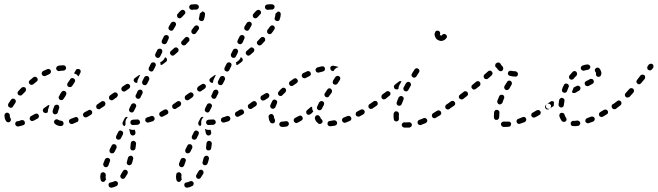

<svg xmlns="http://www.w3.org/2000/svg" viewBox="-20 -575 3083 900"><path d="M88 12Q91 11 93 10Q94 8 96 6Q97 4 97 1Q97 -1 96 -4Q94 -9 90 -11Q85 -13 80 -12Q71 -8 65 -7Q64 -7 63 -7Q60 -7 58 -6Q56 -5 54 -3Q53 -1 52 2Q51 4 51 6Q52 12 56 15Q59 18 65 18Q67 18 69 17Q77 16 88 12ZM270 15Q272 14 274 13Q276 11 277 9Q278 7 278 4Q278 -1 275 -5Q272 -9 266 -9Q258 -10 254 -13Q252 -15 249 -15Q247 -16 244 -16Q242 -16 240 -14Q237 -13 236 -11Q233 -7 233 -2Q234 3 238 6Q248 15 265 16Q267 16 270 15ZM345 -5Q346 -7 347 -9Q348 -12 348 -14Q348 -17 347 -19Q345 -24 340 -26Q335 -28 331 -25Q321 -21 312 -18Q309 -17 307 -15Q306 -14 304 -12Q303 -9 303 -7Q303 -4 304 -2Q306 3 310 5Q315 7 320 6Q330 2 341 -3Q343 -4 345 -5ZM8 -8Q11 -3 16 -2Q21 -1 25 -3Q27 -5 29 -7Q30 -9 31 -11Q31 -14 31 -16Q31 -19 29 -21Q26 -26 26 -34Q26 -37 25 -39Q24 -42 22 -43Q21 -45 18 -46Q16 -47 13 -47Q11 -47 9 -46Q6 -45 5 -43Q3 -42 2 -39Q1 -37 1 -35V-34Q1 -19 8 -8ZM162 -27Q164 -32 161 -36Q159 -41 154 -42Q149 -44 144 -41Q135 -36 126 -31Q121 -29 120 -24Q118 -19 120 -14Q123 -10 127 -8Q132 -7 137 -9Q147 -14 156 -19Q161 -22 162 -27ZM412 -45Q413 -50 411 -54Q409 -56 407 -58Q405 -59 403 -60Q401 -60 398 -60Q396 -60 394 -58Q384 -53 375 -48Q371 -45 369 -40Q368 -35 371 -31Q372 -29 374 -27Q376 -26 378 -25Q380 -24 383 -25Q385 -25 388 -26Q397 -31 406 -37Q411 -40 412 -45ZM227 -50Q227 -47 228 -45Q229 -43 231 -42Q233 -40 236 -39Q241 -38 245 -41Q250 -43 251 -48Q253 -57 257 -67Q259 -72 257 -77Q255 -82 250 -84Q248 -84 245 -84Q243 -84 240 -83Q238 -82 236 -80Q235 -79 234 -76Q229 -65 227 -55Q226 -52 227 -50ZM196 -45Q194 -45 192 -45Q189 -46 187 -47Q185 -48 183 -50Q180 -54 181 -60Q182 -65 186 -68Q195 -74 203 -80Q205 -81 207 -82Q210 -83 212 -83Q208 -71 205 -60Q204 -55 204 -49Q202 -48 201 -47Q199 -46 196 -45ZM457 -75Q458 -80 455 -84Q452 -88 447 -89Q442 -90 438 -87L436 -86Q432 -83 431 -78Q430 -73 433 -68Q434 -66 436 -65Q438 -64 441 -63Q443 -63 446 -63Q448 -64 450 -65L452 -67Q456 -70 457 -75ZM18 -79Q19 -74 24 -72Q26 -70 28 -70Q31 -70 33 -70Q36 -71 38 -72Q40 -74 41 -76Q46 -84 52 -93Q55 -97 54 -102Q54 -107 49 -110Q45 -113 40 -113Q35 -112 32 -108Q25 -98 19 -89Q17 -84 18 -79ZM257 -124Q255 -122 255 -120Q255 -117 255 -115Q256 -112 258 -110Q259 -109 261 -107Q266 -105 271 -106Q276 -107 278 -112Q282 -118 285 -122Q286 -124 289 -129Q292 -134 291 -139Q290 -144 286 -147Q281 -150 276 -149Q271 -148 268 -143Q265 -138 263 -136Q261 -131 257 -124ZM62 -139Q63 -134 66 -130Q68 -129 71 -128Q73 -127 75 -127Q78 -127 80 -128Q82 -129 84 -131Q91 -138 99 -146Q100 -148 101 -150Q102 -152 102 -155Q102 -157 101 -160Q100 -162 99 -164Q97 -165 95 -166Q92 -167 90 -167Q87 -167 85 -166Q83 -165 81 -164Q73 -156 66 -148Q62 -144 62 -139ZM300 -190 297 -186Q294 -181 295 -176Q296 -171 301 -168Q303 -167 305 -167Q308 -166 310 -167Q312 -167 314 -168Q317 -170 318 -172L321 -176L330 -190Q333 -194 332 -199Q331 -204 326 -207Q324 -208 322 -209Q319 -209 317 -209Q315 -208 312 -207Q310 -206 309 -203ZM115 -191Q115 -186 118 -182Q120 -180 122 -179Q124 -177 126 -177Q129 -177 131 -178Q134 -178 136 -180Q144 -187 152 -193Q156 -196 157 -201Q157 -206 154 -210Q151 -214 146 -215Q141 -216 137 -213Q128 -206 120 -199Q116 -196 115 -191ZM335 -245Q336 -247 337 -249Q339 -251 342 -251Q344 -252 347 -252Q349 -252 351 -251Q356 -249 358 -244Q359 -239 357 -234Q354 -228 348 -217Q344 -222 339 -226Q333 -229 327 -231Q330 -236 332 -240Q334 -243 335 -245ZM176 -234Q174 -229 177 -225Q179 -220 184 -219Q189 -217 193 -219Q203 -224 212 -228Q216 -230 218 -235Q220 -240 218 -245Q216 -249 211 -251Q207 -253 202 -251Q192 -247 182 -242Q177 -239 176 -234ZM246 -262Q243 -258 243 -252Q244 -250 245 -248Q247 -246 249 -244Q251 -243 253 -242Q255 -242 258 -242Q268 -244 278 -244Q283 -244 286 -248Q290 -252 290 -257Q289 -262 286 -266Q282 -269 277 -269Q265 -269 254 -267Q249 -266 246 -262Z M532 290Q534 285 532 280Q530 278 528 276Q527 275 524 274Q522 273 519 274Q517 274 515 275Q507 279 500 280Q495 280 491 284Q488 288 489 293Q489 296 490 298Q491 300 493 302Q495 303 498 304Q500 305 502 305Q515 303 526 297Q531 295 532 290ZM457 276Q453 273 452 268Q450 261 450 253Q450 249 451 244Q451 241 452 239Q454 237 455 235Q457 234 460 233Q462 232 465 232Q467 233 469 234Q471 235 473 237Q475 239 475 241Q476 244 476 246Q475 250 475 253Q475 258 476 263Q477 264 477 265Q477 266 477 267Q475 269 474 270Q471 273 470 276Q469 277 468 277Q468 277 467 277Q462 279 457 276ZM579 235Q579 232 579 230Q578 227 576 225Q575 224 573 222Q568 220 563 221Q558 223 556 227Q551 236 546 244Q543 248 544 253Q545 258 549 261Q551 263 554 263Q556 264 559 263Q561 263 563 261Q565 260 566 258Q572 249 578 239Q579 237 579 235ZM465 201Q467 206 472 208Q474 209 477 209Q479 209 481 208Q484 207 485 205Q487 203 488 201Q491 192 495 182Q497 178 496 173Q494 168 489 166Q487 165 484 165Q482 165 479 166Q477 167 475 168Q473 170 472 172Q468 183 464 192Q463 197 465 201ZM603 161Q601 157 596 155Q591 154 586 157Q582 159 580 164Q578 174 575 183Q573 188 575 193Q577 197 582 199Q587 201 592 198Q597 196 598 191Q602 181 604 171Q606 166 603 161ZM493 131Q493 133 494 136Q494 138 496 140Q498 142 500 143Q505 145 510 143Q514 142 517 137L526 119Q528 114 526 109Q524 104 520 102Q515 100 510 101Q505 103 503 108L494 126Q493 129 493 131ZM615 90Q611 86 606 85Q601 85 597 88Q593 92 593 97Q592 106 591 116Q590 121 593 126Q596 130 601 130Q606 131 610 128Q615 125 615 120Q617 109 618 99Q618 93 615 90ZM524 72Q526 77 531 79Q535 81 540 79Q545 78 547 73L556 55Q557 52 557 50Q557 47 557 45Q556 43 554 41Q552 39 550 38Q546 36 541 37Q536 39 534 44L525 62Q523 67 524 72ZM613 55Q610 59 605 60Q602 60 600 60Q598 59 595 58Q593 56 592 54Q591 52 590 50Q588 40 586 31Q585 31 585 30Q585 29 585 29Q588 31 592 32Q598 34 605 34Q609 34 612 33Q614 39 615 45Q616 50 613 55ZM565 16Q564 16 563 16Q562 15 561 15Q559 14 557 12Q556 10 555 8Q554 6 554 3Q554 1 555 -2L564 -20Q565 -22 567 -24Q569 -26 571 -27Q573 -27 575 -27Q577 -27 579 -27Q579 -26 578 -25Q573 -20 570 -13Q568 -6 568 0Q569 4 569 7Q568 9 566 12Q565 14 565 16ZM630 8Q632 7 634 5Q635 3 636 1Q637 -1 636 -4Q636 -9 632 -12Q628 -16 623 -15Q613 -14 603 -14Q598 -13 594 -10Q591 -6 591 -1Q591 2 592 4Q593 6 595 8Q597 10 599 11Q601 11 604 11Q615 11 625 10Q628 10 630 8ZM701 -10Q703 -12 704 -14Q705 -16 705 -19Q705 -21 704 -23Q703 -28 698 -30Q693 -33 688 -31Q679 -27 670 -25Q667 -24 665 -22Q663 -21 662 -19Q661 -16 661 -14Q661 -11 661 -9Q663 -4 667 -2Q672 1 677 -1Q687 -4 697 -7Q699 -8 701 -10ZM769 -46Q770 -51 767 -56Q765 -60 760 -62Q755 -63 750 -61Q741 -55 733 -51Q728 -49 727 -44Q725 -39 728 -34Q730 -29 735 -28Q740 -26 744 -29Q753 -33 763 -39Q767 -41 769 -46ZM585 -61Q585 -58 585 -56Q586 -54 588 -52Q590 -50 592 -49Q596 -47 601 -48Q606 -50 608 -55L617 -73Q620 -78 618 -83Q616 -88 611 -90Q607 -92 602 -90Q597 -89 595 -84L586 -66Q585 -63 585 -61ZM810 -70Q812 -72 812 -75Q813 -77 812 -80Q812 -82 810 -84Q807 -88 802 -89Q797 -90 793 -87H792Q790 -85 789 -83Q787 -81 787 -79Q787 -76 787 -74Q788 -72 789 -69Q792 -65 797 -64Q802 -63 806 -66L807 -67Q809 -68 810 -70ZM474 -87Q475 -92 472 -96Q471 -98 469 -99Q466 -101 464 -101Q462 -101 459 -101Q457 -100 455 -99L438 -87Q434 -84 433 -79Q432 -74 435 -70Q438 -66 443 -65Q448 -64 452 -67L469 -78Q473 -81 474 -87ZM530 -123Q532 -125 532 -127Q533 -130 532 -132Q532 -134 530 -137Q527 -141 522 -142Q517 -143 513 -140L496 -128Q492 -125 491 -120Q490 -115 493 -110Q494 -108 496 -107Q499 -106 501 -105Q503 -105 506 -105Q508 -106 510 -107L527 -119Q529 -121 530 -123ZM619 -134 617 -130Q615 -127 615 -125Q615 -122 616 -120Q617 -118 619 -116Q620 -114 622 -113Q625 -112 627 -112Q630 -112 632 -112Q634 -113 636 -115Q638 -117 639 -119L641 -124L648 -137Q650 -142 648 -147Q647 -152 642 -154Q637 -156 633 -154Q628 -153 625 -148ZM590 -168Q591 -173 588 -177Q585 -181 580 -182Q575 -183 571 -180L554 -169Q552 -167 551 -165Q549 -163 549 -160Q548 -158 549 -156Q550 -153 551 -151Q554 -147 559 -146Q564 -145 568 -148L585 -160Q589 -163 590 -168ZM647 -184Q648 -179 653 -177Q658 -175 663 -176Q667 -178 670 -183L679 -201Q681 -206 679 -211Q677 -216 673 -218Q668 -220 663 -218Q658 -217 656 -212L647 -194Q645 -189 647 -184ZM637 -224Q634 -224 632 -223Q630 -222 629 -221L612 -209Q610 -208 609 -206Q607 -204 607 -201Q606 -199 607 -196Q608 -194 609 -192Q610 -190 613 -189Q615 -187 617 -187Q619 -187 620 -187Q622 -187 623 -187Q623 -189 624 -191Q624 -197 627 -203L636 -222Q636 -223 637 -224ZM677 -248Q679 -243 684 -241Q688 -239 693 -240Q698 -242 700 -247L709 -265Q711 -270 710 -275Q708 -280 703 -282Q699 -284 694 -282Q689 -281 687 -276L678 -258Q676 -253 677 -248ZM743 -291Q748 -295 751 -301L754 -307Q756 -306 757 -305Q759 -304 760 -303Q763 -299 763 -293Q762 -288 758 -285L742 -273Q740 -271 737 -271Q735 -270 733 -270Q733 -276 731 -282Q731 -283 731 -283Q731 -283 731 -283Q738 -286 743 -291ZM708 -312Q710 -307 714 -305Q719 -303 724 -304Q729 -306 731 -311L740 -329Q742 -334 740 -339Q739 -344 734 -346Q729 -348 724 -346Q719 -345 717 -340L708 -322Q706 -317 708 -312ZM817 -339Q818 -345 814 -348Q811 -352 806 -353Q800 -353 797 -350Q789 -343 781 -336Q777 -333 777 -328Q776 -323 780 -319Q783 -315 788 -314Q794 -314 797 -317Q805 -324 813 -331Q817 -334 817 -339ZM868 -390Q868 -395 865 -398Q861 -402 856 -402Q850 -402 847 -398Q840 -391 833 -383Q829 -380 829 -375Q829 -369 833 -366Q836 -362 842 -362Q847 -362 851 -366Q858 -373 865 -381Q869 -384 868 -390ZM738 -376Q740 -371 745 -369Q750 -367 754 -368Q759 -370 762 -375L770 -393Q773 -398 771 -403Q769 -408 764 -410Q760 -412 755 -410Q750 -409 748 -404L739 -386Q737 -381 738 -376ZM913 -446Q912 -451 908 -454Q904 -457 899 -456Q894 -455 891 -451Q885 -443 879 -435Q876 -431 877 -426Q877 -421 881 -418Q885 -414 891 -415Q896 -416 899 -420Q906 -429 911 -437Q914 -441 913 -446ZM770 -440Q772 -435 776 -433Q781 -430 786 -431Q791 -433 793 -437Q798 -446 803 -454Q806 -459 805 -464Q804 -469 799 -472Q795 -474 790 -473Q785 -472 782 -468Q777 -459 771 -450Q769 -445 770 -440ZM938 -517Q935 -521 930 -521Q929 -521 928 -521Q928 -521 927 -521Q925 -517 921 -515Q919 -513 917 -512Q917 -511 917 -510Q916 -510 916 -509Q916 -502 913 -492Q911 -488 913 -483Q916 -478 921 -477Q925 -475 930 -477Q935 -479 936 -484Q941 -497 941 -508Q942 -513 938 -517ZM810 -506Q810 -503 810 -501Q810 -498 811 -496Q812 -494 814 -492Q818 -489 823 -489Q828 -490 832 -494Q838 -501 845 -508Q849 -511 849 -516Q849 -521 845 -525Q842 -529 837 -529Q832 -529 828 -526Q820 -519 813 -510Q811 -508 810 -506ZM877 -554Q872 -553 869 -549Q866 -544 867 -539Q868 -534 873 -531Q877 -528 882 -529Q886 -530 890 -530Q894 -530 898 -530Q903 -529 907 -533Q912 -536 912 -541Q912 -543 912 -546Q911 -548 910 -550Q908 -552 906 -553Q904 -554 901 -555Q896 -555 890 -555Q883 -555 877 -554Z M887 290Q889 285 887 280Q885 278 883 276Q882 275 879 274Q877 273 874 274Q872 274 870 275Q862 279 855 280Q850 280 846 284Q843 288 844 293Q844 296 845 298Q846 300 848 302Q850 303 853 304Q855 305 857 305Q870 303 881 297Q886 295 887 290ZM812 276Q808 273 807 268Q805 261 805 253Q805 249 806 244Q806 241 807 239Q809 237 810 235Q812 234 815 233Q817 232 820 232Q822 233 824 234Q826 235 828 237Q830 239 830 241Q831 244 831 246Q830 250 830 253Q830 258 831 263Q832 264 832 265Q832 266 832 267Q830 269 829 270Q826 273 825 276Q824 277 823 277Q823 277 822 277Q817 279 812 276ZM934 235Q934 232 934 230Q933 227 931 225Q930 224 928 222Q923 220 918 221Q913 223 911 227Q906 236 901 244Q898 248 899 253Q900 258 904 261Q906 263 909 263Q911 264 914 263Q916 263 918 261Q920 260 921 258Q927 249 933 239Q934 237 934 235ZM820 201Q822 206 827 208Q829 209 832 209Q834 209 836 208Q839 207 840 205Q842 203 843 201Q846 192 850 182Q852 178 851 173Q849 168 844 166Q842 165 839 165Q837 165 834 166Q832 167 830 168Q828 170 827 172Q823 183 819 192Q818 197 820 201ZM958 161Q956 157 951 155Q946 154 941 157Q937 159 935 164Q933 174 930 183Q928 188 930 193Q932 197 937 199Q942 201 947 198Q952 196 953 191Q957 181 959 171Q961 166 958 161ZM848 131Q848 133 849 136Q849 138 851 140Q853 142 855 143Q860 145 865 143Q869 142 872 137L881 119Q883 114 881 109Q879 104 875 102Q870 100 865 101Q860 103 858 108L849 126Q848 129 848 131ZM970 90Q966 86 961 85Q956 85 952 88Q948 92 948 97Q947 106 946 116Q945 121 948 126Q951 130 956 130Q961 131 965 128Q970 125 970 120Q972 109 973 99Q973 93 970 90ZM879 72Q881 77 886 79Q890 81 895 79Q900 78 902 73L911 55Q912 52 912 50Q912 47 912 45Q911 43 909 41Q907 39 905 38Q901 36 896 37Q891 39 889 44L880 62Q878 67 879 72ZM968 55Q965 59 960 60Q957 60 955 60Q953 59 950 58Q948 56 947 54Q946 52 945 50Q943 40 941 31Q940 31 940 30Q940 29 940 29Q943 31 947 32Q953 34 960 34Q964 34 967 33Q969 39 970 45Q971 50 968 55ZM920 16Q919 16 918 16Q917 15 916 15Q914 14 912 12Q911 10 910 8Q909 6 909 3Q909 1 910 -2L919 -20Q920 -22 922 -24Q924 -26 926 -27Q928 -27 930 -27Q932 -27 934 -27Q934 -26 933 -25Q928 -20 925 -13Q923 -6 923 0Q924 4 924 7Q923 9 921 12Q920 14 920 16ZM985 8Q987 7 989 5Q990 3 991 1Q992 -1 991 -4Q991 -9 987 -12Q983 -16 978 -15Q968 -14 958 -14Q953 -13 949 -10Q946 -6 946 -1Q946 2 947 4Q948 6 950 8Q952 10 954 11Q956 11 959 11Q970 11 980 10Q983 10 985 8ZM1056 -10Q1058 -12 1059 -14Q1060 -16 1060 -19Q1060 -21 1059 -23Q1058 -28 1053 -30Q1048 -33 1043 -31Q1034 -27 1025 -25Q1022 -24 1020 -22Q1018 -21 1017 -19Q1016 -16 1016 -14Q1016 -11 1016 -9Q1018 -4 1022 -2Q1027 1 1032 -1Q1042 -4 1052 -7Q1054 -8 1056 -10ZM1124 -46Q1125 -51 1122 -56Q1120 -60 1115 -62Q1110 -63 1105 -61Q1096 -55 1088 -51Q1083 -49 1082 -44Q1080 -39 1083 -34Q1085 -29 1090 -28Q1095 -26 1099 -29Q1108 -33 1118 -39Q1122 -41 1124 -46ZM940 -61Q940 -58 940 -56Q941 -54 943 -52Q945 -50 947 -49Q951 -47 956 -48Q961 -50 963 -55L972 -73Q975 -78 973 -83Q971 -88 966 -90Q962 -92 957 -90Q952 -89 950 -84L941 -66Q940 -63 940 -61ZM1165 -70Q1167 -72 1167 -75Q1168 -77 1167 -80Q1167 -82 1165 -84Q1162 -88 1157 -89Q1152 -90 1148 -87H1147Q1145 -85 1144 -83Q1142 -81 1142 -79Q1142 -76 1142 -74Q1143 -72 1144 -69Q1147 -65 1152 -64Q1157 -63 1161 -66L1162 -67Q1164 -68 1165 -70ZM829 -87Q830 -92 827 -96Q826 -98 824 -99Q821 -101 819 -101Q817 -101 814 -101Q812 -100 810 -99L793 -87Q789 -84 788 -79Q787 -74 790 -70Q793 -66 798 -65Q803 -64 807 -67L824 -78Q828 -81 829 -87ZM885 -123Q887 -125 887 -127Q888 -130 887 -132Q887 -134 885 -137Q882 -141 877 -142Q872 -143 868 -140L851 -128Q847 -125 846 -120Q845 -115 848 -110Q849 -108 851 -107Q854 -106 856 -105Q858 -105 861 -105Q863 -106 865 -107L882 -119Q884 -121 885 -123ZM974 -134 972 -130Q970 -127 970 -125Q970 -122 971 -120Q972 -118 974 -116Q975 -114 977 -113Q980 -112 982 -112Q985 -112 987 -112Q989 -113 991 -115Q993 -117 994 -119L996 -124L1003 -137Q1005 -142 1003 -147Q1002 -152 997 -154Q992 -156 988 -154Q983 -153 980 -148ZM945 -168Q946 -173 943 -177Q940 -181 935 -182Q930 -183 926 -180L909 -169Q907 -167 906 -165Q904 -163 904 -160Q903 -158 904 -156Q905 -153 906 -151Q909 -147 914 -146Q919 -145 923 -148L940 -160Q944 -163 945 -168ZM1002 -184Q1003 -179 1008 -177Q1013 -175 1018 -176Q1022 -178 1025 -183L1034 -201Q1036 -206 1034 -211Q1032 -216 1028 -218Q1023 -220 1018 -218Q1013 -217 1011 -212L1002 -194Q1000 -189 1002 -184ZM992 -224Q989 -224 987 -223Q985 -222 984 -221L967 -209Q965 -208 964 -206Q962 -204 962 -201Q961 -199 962 -196Q963 -194 964 -192Q965 -190 968 -189Q970 -187 972 -187Q974 -187 975 -187Q977 -187 978 -187Q978 -189 979 -191Q979 -197 982 -203L991 -222Q991 -223 992 -224ZM1032 -248Q1034 -243 1039 -241Q1043 -239 1048 -240Q1053 -242 1055 -247L1064 -265Q1066 -270 1065 -275Q1063 -280 1058 -282Q1054 -284 1049 -282Q1044 -281 1042 -276L1033 -258Q1031 -253 1032 -248ZM1098 -291Q1103 -295 1106 -301L1109 -307Q1111 -306 1112 -305Q1114 -304 1115 -303Q1118 -299 1118 -293Q1117 -288 1113 -285L1097 -273Q1095 -271 1092 -271Q1090 -270 1088 -270Q1088 -276 1086 -282Q1086 -283 1086 -283Q1086 -283 1086 -283Q1093 -286 1098 -291ZM1063 -312Q1065 -307 1069 -305Q1074 -303 1079 -304Q1084 -306 1086 -311L1095 -329Q1097 -334 1095 -339Q1094 -344 1089 -346Q1084 -348 1079 -346Q1074 -345 1072 -340L1063 -322Q1061 -317 1063 -312ZM1172 -339Q1173 -345 1169 -348Q1166 -352 1161 -353Q1155 -353 1152 -350Q1144 -343 1136 -336Q1132 -333 1132 -328Q1131 -323 1135 -319Q1138 -315 1143 -314Q1149 -314 1152 -317Q1160 -324 1168 -331Q1172 -334 1172 -339ZM1223 -390Q1223 -395 1220 -398Q1216 -402 1211 -402Q1205 -402 1202 -398Q1195 -391 1188 -383Q1184 -380 1184 -375Q1184 -369 1188 -366Q1191 -362 1197 -362Q1202 -362 1206 -366Q1213 -373 1220 -381Q1224 -384 1223 -390ZM1093 -376Q1095 -371 1100 -369Q1105 -367 1109 -368Q1114 -370 1117 -375L1125 -393Q1128 -398 1126 -403Q1124 -408 1119 -410Q1115 -412 1110 -410Q1105 -409 1103 -404L1094 -386Q1092 -381 1093 -376ZM1268 -446Q1267 -451 1263 -454Q1259 -457 1254 -456Q1249 -455 1246 -451Q1240 -443 1234 -435Q1231 -431 1232 -426Q1232 -421 1236 -418Q1240 -414 1246 -415Q1251 -416 1254 -420Q1261 -429 1266 -437Q1269 -441 1268 -446ZM1125 -440Q1127 -435 1131 -433Q1136 -430 1141 -431Q1146 -433 1148 -437Q1153 -446 1158 -454Q1161 -459 1160 -464Q1159 -469 1154 -472Q1150 -474 1145 -473Q1140 -472 1137 -468Q1132 -459 1126 -450Q1124 -445 1125 -440ZM1293 -517Q1290 -521 1285 -521Q1284 -521 1283 -521Q1283 -521 1282 -521Q1280 -517 1276 -515Q1274 -513 1272 -512Q1272 -511 1272 -510Q1271 -510 1271 -509Q1271 -502 1268 -492Q1266 -488 1268 -483Q1271 -478 1276 -477Q1280 -475 1285 -477Q1290 -479 1291 -484Q1296 -497 1296 -508Q1297 -513 1293 -517ZM1165 -506Q1165 -503 1165 -501Q1165 -498 1166 -496Q1167 -494 1169 -492Q1173 -489 1178 -489Q1183 -490 1187 -494Q1193 -501 1200 -508Q1204 -511 1204 -516Q1204 -521 1200 -525Q1197 -529 1192 -529Q1187 -529 1183 -526Q1175 -519 1168 -510Q1166 -508 1165 -506ZM1232 -554Q1227 -553 1224 -549Q1221 -544 1222 -539Q1223 -534 1228 -531Q1232 -528 1237 -529Q1241 -530 1245 -530Q1249 -530 1253 -530Q1258 -529 1262 -533Q1267 -536 1267 -541Q1267 -543 1267 -546Q1266 -548 1265 -550Q1263 -552 1261 -553Q1259 -554 1256 -555Q1251 -555 1245 -555Q1238 -555 1232 -554Z M1332 12Q1335 8 1334 3Q1334 1 1332 -1Q1331 -4 1329 -5Q1327 -6 1324 -7Q1322 -7 1320 -7Q1310 -5 1302 -5Q1296 -5 1293 -1Q1289 2 1289 8Q1289 10 1290 12Q1291 15 1293 16Q1295 18 1297 19Q1300 20 1302 20Q1313 20 1324 18Q1329 17 1332 12ZM1554 12Q1556 11 1558 9Q1559 7 1560 4Q1560 2 1560 -1Q1559 -6 1554 -9Q1550 -12 1545 -11Q1535 -9 1527 -8Q1524 -8 1522 -7Q1520 -6 1518 -4Q1516 -2 1516 0Q1515 3 1515 5Q1515 10 1519 14Q1523 17 1528 17Q1538 16 1550 14Q1552 13 1554 12ZM1472 4Q1476 7 1481 6Q1486 6 1489 1Q1491 0 1492 -3Q1492 -5 1492 -8Q1492 -10 1490 -12Q1489 -15 1487 -16Q1482 -20 1481 -26Q1480 -28 1478 -30Q1477 -32 1475 -33Q1473 -35 1470 -35Q1468 -35 1465 -35Q1460 -33 1458 -29Q1455 -24 1456 -19Q1458 -12 1462 -6Q1466 -1 1472 4ZM1250 1Q1252 2 1254 3Q1256 4 1259 3Q1261 3 1264 2Q1268 -1 1269 -6Q1270 -11 1268 -16Q1264 -21 1264 -29Q1263 -34 1259 -38Q1256 -41 1250 -41Q1248 -40 1246 -39Q1243 -38 1242 -36Q1240 -34 1239 -32Q1239 -30 1239 -27Q1240 -13 1246 -3Q1248 0 1250 1ZM1399 -17Q1400 -22 1397 -27Q1395 -31 1390 -33Q1385 -34 1380 -31Q1372 -26 1363 -22Q1359 -20 1357 -15Q1356 -10 1358 -5Q1359 -3 1361 -2Q1363 0 1365 1Q1367 2 1370 2Q1372 1 1375 0Q1384 -4 1393 -10Q1397 -12 1399 -17ZM1626 -14Q1628 -19 1626 -24Q1625 -26 1623 -28Q1621 -30 1619 -31Q1617 -32 1614 -32Q1612 -32 1609 -31Q1600 -27 1591 -24Q1589 -23 1587 -21Q1585 -20 1584 -17Q1583 -15 1583 -13Q1583 -10 1584 -8Q1585 -3 1590 -1Q1595 2 1600 0Q1609 -4 1619 -8Q1624 -10 1626 -14ZM1689 -47Q1691 -52 1688 -56Q1686 -61 1681 -62Q1676 -63 1671 -61Q1662 -56 1654 -52Q1652 -50 1650 -49Q1648 -47 1648 -44Q1647 -42 1647 -39Q1647 -37 1648 -35Q1651 -30 1656 -29Q1661 -27 1665 -29Q1674 -34 1683 -39Q1688 -42 1689 -47ZM1426 -37Q1421 -37 1418 -41Q1416 -43 1416 -46Q1415 -48 1415 -51Q1415 -53 1417 -55Q1418 -58 1420 -59Q1427 -65 1435 -72Q1436 -73 1439 -74Q1441 -75 1443 -75Q1443 -74 1443 -73Q1443 -65 1445 -59Q1447 -55 1449 -52Q1448 -51 1447 -51Q1444 -48 1441 -44Q1438 -42 1435 -40Q1431 -36 1426 -37ZM1466 -66Q1468 -62 1473 -59Q1475 -58 1478 -58Q1480 -58 1482 -59Q1485 -60 1487 -62Q1488 -63 1489 -66Q1493 -74 1498 -83Q1499 -85 1499 -87Q1500 -90 1499 -92Q1498 -95 1497 -97Q1495 -99 1493 -100Q1488 -102 1484 -101Q1479 -99 1476 -95Q1471 -85 1467 -76Q1464 -71 1466 -66ZM1732 -75Q1733 -80 1730 -84Q1729 -86 1727 -88Q1725 -89 1722 -89Q1720 -90 1717 -89Q1715 -89 1713 -87H1712Q1708 -84 1707 -79Q1706 -74 1709 -69Q1711 -67 1713 -66Q1715 -65 1717 -64Q1720 -64 1722 -65Q1725 -65 1727 -66V-67Q1731 -70 1732 -75ZM1168 -71 1179 -78Q1183 -81 1184 -86Q1185 -91 1182 -95Q1179 -100 1174 -101Q1169 -102 1164 -99L1153 -91L1148 -87Q1146 -86 1144 -84Q1143 -82 1143 -79Q1142 -77 1143 -74Q1143 -72 1145 -70Q1146 -68 1148 -66Q1150 -65 1153 -65Q1155 -64 1158 -65Q1160 -65 1162 -67ZM1248 -72Q1250 -67 1255 -66Q1259 -64 1264 -66Q1269 -68 1271 -73Q1274 -82 1278 -90Q1280 -95 1279 -100Q1277 -105 1272 -107Q1268 -109 1263 -108Q1258 -106 1256 -101Q1251 -92 1247 -82Q1245 -77 1248 -72ZM1242 -124Q1244 -129 1241 -133Q1238 -138 1233 -139Q1228 -140 1224 -137L1207 -127Q1202 -124 1201 -119Q1200 -114 1203 -109Q1204 -107 1206 -106Q1208 -104 1211 -104Q1213 -103 1215 -104Q1218 -104 1220 -105L1237 -116Q1241 -119 1242 -124ZM1501 -134Q1500 -131 1501 -129Q1501 -127 1503 -125Q1504 -122 1506 -121Q1510 -118 1516 -119Q1521 -120 1523 -125L1535 -141Q1536 -144 1536 -146Q1537 -148 1536 -151Q1536 -153 1534 -155Q1533 -157 1531 -159Q1527 -162 1522 -161Q1516 -159 1514 -155L1503 -138Q1501 -136 1501 -134ZM1283 -136Q1283 -131 1287 -128Q1291 -124 1296 -125Q1301 -125 1304 -129Q1311 -136 1318 -143Q1321 -146 1321 -152Q1321 -157 1318 -160Q1314 -164 1309 -164Q1304 -164 1300 -160Q1292 -153 1286 -145Q1282 -141 1283 -136ZM1335 -186Q1334 -181 1337 -177Q1340 -172 1345 -172Q1350 -171 1354 -174Q1362 -180 1370 -185Q1375 -188 1376 -193Q1377 -198 1374 -202Q1371 -207 1366 -208Q1361 -209 1357 -206Q1348 -200 1340 -194Q1335 -191 1335 -186ZM1540 -192Q1539 -190 1540 -187Q1540 -185 1541 -183Q1543 -181 1545 -180Q1549 -177 1554 -178Q1559 -179 1562 -183Q1568 -192 1573 -200Q1576 -205 1575 -210Q1574 -215 1569 -218Q1565 -220 1560 -219Q1555 -218 1552 -214Q1547 -206 1541 -197Q1540 -195 1540 -192ZM1397 -229Q1396 -227 1395 -224Q1394 -222 1394 -220Q1395 -217 1396 -215Q1398 -210 1403 -209Q1408 -207 1412 -209Q1421 -214 1430 -218Q1432 -219 1434 -221Q1436 -222 1437 -225Q1437 -227 1437 -230Q1437 -232 1436 -234Q1434 -239 1429 -241Q1424 -243 1420 -241Q1410 -236 1401 -232Q1399 -231 1397 -229ZM1464 -257Q1462 -255 1461 -253Q1459 -251 1459 -248Q1459 -246 1460 -243Q1461 -238 1466 -236Q1470 -234 1475 -235Q1485 -238 1494 -240Q1496 -241 1498 -242Q1500 -243 1502 -245Q1503 -248 1503 -250Q1504 -252 1503 -255Q1502 -260 1498 -263Q1493 -265 1488 -264Q1479 -262 1468 -259Q1466 -258 1464 -257ZM1534 -244Q1532 -245 1531 -247Q1529 -249 1529 -252Q1528 -254 1528 -257Q1529 -262 1533 -265Q1538 -268 1543 -267Q1554 -265 1564 -262Q1565 -261 1566 -261Q1567 -261 1567 -260Q1566 -260 1565 -260Q1558 -258 1552 -253Q1547 -249 1544 -243Q1543 -242 1543 -242Q1541 -242 1539 -242Q1536 -243 1534 -244Z M1899 23Q1902 22 1904 21Q1906 20 1908 18Q1909 16 1910 14Q1911 12 1911 9Q1910 4 1906 1Q1902 -3 1897 -2Q1888 -1 1879 -1Q1878 -1 1876 -2Q1871 -2 1867 2Q1863 5 1863 10Q1863 13 1864 15Q1865 18 1867 19Q1868 21 1871 22Q1873 23 1875 23Q1877 23 1879 23Q1889 23 1899 23ZM1982 -5Q1984 -10 1982 -14Q1981 -17 1979 -18Q1977 -20 1975 -21Q1972 -22 1970 -22Q1968 -22 1965 -21Q1955 -16 1945 -13Q1940 -11 1938 -6Q1936 -2 1938 3Q1938 5 1940 7Q1942 9 1944 10Q1946 11 1949 11Q1951 12 1953 11Q1964 7 1975 2Q1980 0 1982 -5ZM1827 -12Q1829 -9 1831 -8Q1833 -7 1835 -6Q1838 -6 1840 -6Q1845 -7 1848 -11Q1851 -16 1850 -21Q1849 -29 1850 -39Q1851 -45 1847 -49Q1844 -53 1839 -53Q1834 -54 1830 -51Q1826 -47 1825 -42Q1824 -28 1826 -16Q1826 -14 1827 -12ZM2046 -38Q2048 -40 2048 -43Q2049 -45 2048 -47Q2048 -50 2046 -52Q2044 -56 2039 -57Q2034 -59 2029 -56Q2019 -50 2010 -44Q2006 -42 2005 -37Q2003 -32 2006 -27Q2007 -25 2009 -23Q2011 -22 2014 -21Q2016 -21 2019 -21Q2021 -21 2023 -23Q2032 -28 2043 -35Q2045 -36 2046 -38ZM2094 -70Q2095 -72 2095 -75Q2096 -77 2095 -80Q2095 -82 2093 -84Q2090 -88 2085 -89Q2080 -90 2076 -87L2072 -85Q2070 -83 2069 -81Q2068 -79 2067 -77Q2067 -74 2067 -72Q2068 -69 2069 -67Q2072 -63 2077 -62Q2082 -61 2087 -64L2090 -67Q2092 -68 2094 -70ZM1751 -88Q1751 -93 1748 -98Q1745 -102 1740 -102Q1735 -103 1731 -100Q1720 -92 1713 -87Q1711 -86 1710 -84Q1708 -82 1708 -79Q1707 -77 1708 -74Q1708 -72 1710 -70Q1713 -66 1718 -65Q1723 -64 1727 -67Q1734 -72 1746 -80Q1750 -83 1751 -88ZM1840 -86Q1842 -82 1847 -80Q1849 -79 1852 -79Q1854 -79 1856 -80Q1859 -81 1860 -83Q1862 -85 1863 -87Q1867 -96 1871 -107Q1873 -112 1872 -117Q1870 -121 1865 -124Q1860 -126 1855 -124Q1851 -122 1848 -117Q1843 -106 1840 -96Q1838 -91 1840 -86ZM1809 -129Q1810 -132 1810 -134Q1810 -137 1810 -139Q1809 -141 1808 -143Q1804 -147 1799 -148Q1794 -149 1790 -145L1772 -132Q1768 -129 1768 -123Q1767 -118 1770 -114Q1773 -110 1778 -109Q1784 -109 1788 -112L1805 -126Q1807 -127 1809 -129ZM1871 -156Q1873 -151 1877 -148Q1882 -146 1887 -147Q1892 -149 1894 -153Q1899 -163 1905 -173Q1908 -177 1906 -182Q1905 -187 1900 -190Q1896 -192 1891 -191Q1886 -189 1883 -185Q1877 -175 1872 -165Q1870 -160 1871 -156ZM1838 -156Q1832 -156 1829 -160Q1828 -162 1827 -165Q1826 -167 1826 -170Q1827 -172 1828 -174Q1829 -176 1831 -178L1849 -192Q1851 -194 1855 -195Q1859 -195 1862 -193Q1857 -184 1852 -176Q1849 -170 1848 -163Q1848 -161 1848 -160L1847 -158Q1843 -155 1838 -156ZM1909 -221Q1910 -216 1915 -213Q1919 -210 1924 -211Q1929 -213 1932 -217Q1938 -227 1944 -236Q1947 -240 1946 -245Q1945 -250 1940 -253Q1938 -254 1936 -255Q1933 -255 1931 -255Q1929 -254 1927 -253Q1924 -251 1923 -249Q1917 -240 1911 -230Q1908 -226 1909 -221ZM2048 -408Q2046 -408 2044 -410Q2042 -412 2042 -414Q2042 -415 2043 -416Q2044 -421 2042 -425Q2039 -430 2034 -431Q2029 -432 2024 -430Q2020 -427 2019 -422Q2017 -418 2017 -414Q2017 -408 2020 -402Q2022 -397 2026 -392Q2031 -388 2036 -386Q2042 -383 2048 -383Q2055 -383 2062 -387Q2068 -390 2072 -396Q2076 -400 2075 -405Q2074 -410 2070 -413Q2066 -416 2061 -416Q2056 -415 2052 -411Q2052 -410 2051 -409Q2049 -408 2048 -408Z M2365 19Q2367 19 2369 18Q2372 17 2373 15Q2375 13 2375 10Q2376 8 2376 5Q2375 0 2371 -3Q2367 -6 2361 -5Q2356 -5 2351 -5Q2346 -5 2342 -5Q2337 -6 2333 -2Q2329 1 2328 6Q2328 9 2329 11Q2330 13 2331 15Q2333 17 2335 18Q2337 20 2340 20Q2345 20 2351 20Q2357 20 2365 19ZM2446 -10Q2448 -14 2446 -19Q2445 -21 2444 -23Q2442 -25 2440 -26Q2437 -27 2435 -27Q2432 -27 2430 -26Q2420 -22 2410 -18Q2407 -17 2405 -16Q2404 -14 2403 -12Q2401 -10 2401 -7Q2401 -5 2402 -2Q2404 3 2408 5Q2413 7 2418 5Q2428 2 2440 -3Q2444 -5 2446 -10ZM2299 -16Q2295 -20 2295 -25Q2295 -26 2295 -27Q2295 -38 2296 -49Q2297 -52 2298 -54Q2299 -56 2301 -58Q2303 -59 2306 -60Q2308 -60 2311 -60Q2316 -59 2319 -55Q2322 -51 2321 -46Q2320 -36 2320 -27Q2320 -26 2320 -26Q2320 -24 2319 -22Q2319 -21 2318 -19Q2315 -17 2313 -14Q2312 -13 2311 -13Q2309 -13 2308 -13Q2302 -12 2299 -16ZM2512 -39Q2514 -41 2514 -43Q2515 -46 2515 -48Q2515 -51 2513 -53Q2511 -57 2506 -59Q2501 -60 2496 -58Q2487 -52 2477 -47Q2475 -46 2473 -44Q2471 -43 2471 -40Q2470 -38 2470 -35Q2470 -33 2471 -31Q2474 -26 2479 -24Q2484 -23 2488 -25Q2499 -30 2508 -36Q2511 -37 2512 -39ZM2563 -75Q2564 -80 2561 -84Q2558 -88 2553 -89Q2548 -90 2544 -87L2540 -84Q2536 -81 2535 -76Q2534 -71 2537 -67Q2538 -65 2540 -64Q2543 -62 2545 -62Q2547 -62 2550 -62Q2552 -63 2554 -64L2558 -67Q2562 -70 2563 -75ZM2112 -83Q2113 -86 2114 -88Q2114 -90 2113 -93Q2113 -95 2111 -97Q2108 -102 2103 -102Q2098 -103 2094 -100Q2084 -93 2076 -87Q2074 -86 2072 -84Q2071 -82 2071 -79Q2070 -77 2071 -74Q2071 -72 2073 -70Q2076 -66 2081 -65Q2086 -64 2090 -67Q2099 -73 2109 -80Q2111 -81 2112 -83ZM2312 -93Q2314 -88 2319 -86Q2323 -84 2328 -87Q2333 -89 2335 -93Q2338 -103 2343 -114Q2345 -118 2343 -123Q2342 -128 2337 -130Q2332 -132 2327 -130Q2322 -129 2320 -124Q2315 -113 2311 -102Q2310 -98 2312 -93ZM2174 -133Q2174 -139 2171 -143Q2170 -145 2167 -146Q2165 -147 2163 -147Q2160 -148 2158 -147Q2156 -147 2154 -145L2136 -131Q2134 -130 2133 -128Q2131 -125 2131 -123Q2131 -120 2131 -118Q2132 -116 2133 -114Q2137 -110 2142 -109Q2147 -108 2151 -111L2169 -125Q2173 -128 2174 -133ZM2344 -162Q2345 -157 2350 -154Q2354 -152 2359 -153Q2364 -155 2367 -159Q2372 -169 2378 -178Q2381 -183 2379 -188Q2378 -193 2374 -195Q2372 -197 2369 -197Q2367 -197 2364 -197Q2362 -196 2360 -195Q2358 -193 2357 -191Q2350 -181 2345 -172Q2342 -167 2344 -162ZM2232 -181Q2233 -186 2229 -190Q2226 -194 2221 -195Q2216 -195 2212 -192L2194 -177Q2192 -176 2191 -174Q2190 -171 2190 -169Q2190 -167 2190 -164Q2191 -162 2193 -160Q2196 -156 2201 -155Q2206 -155 2210 -158L2228 -172Q2232 -176 2232 -181ZM2289 -231Q2289 -236 2285 -240Q2282 -244 2277 -244Q2271 -244 2268 -241Q2260 -233 2251 -226Q2247 -222 2247 -217Q2247 -212 2250 -208Q2254 -204 2259 -204Q2264 -203 2268 -207Q2277 -215 2285 -222Q2288 -226 2289 -231ZM2363 -238Q2364 -240 2367 -242Q2369 -243 2371 -243Q2374 -244 2376 -243Q2386 -241 2396 -241Q2401 -240 2405 -236Q2408 -232 2408 -227Q2408 -225 2407 -223Q2406 -220 2404 -219Q2402 -217 2400 -216Q2397 -215 2395 -216Q2388 -216 2381 -217Q2377 -218 2373 -219Q2371 -220 2368 -220Q2364 -222 2362 -225Q2360 -229 2361 -234Q2362 -236 2363 -238ZM2306 -258Q2306 -258 2305 -259Q2303 -261 2302 -263Q2301 -265 2301 -268Q2301 -270 2302 -272Q2302 -275 2304 -277L2306 -278Q2309 -282 2314 -282Q2320 -283 2323 -279Q2324 -278 2325 -278Q2326 -277 2326 -276Q2330 -269 2336 -263Q2339 -259 2339 -254Q2339 -249 2336 -245Q2332 -241 2327 -241Q2322 -241 2318 -245Q2312 -250 2308 -257Q2307 -257 2306 -258Z M2689 15Q2692 15 2694 14Q2696 12 2697 10Q2699 8 2700 6Q2700 4 2700 1Q2699 -4 2695 -7Q2691 -10 2686 -10Q2677 -9 2669 -8L2667 -9Q2665 -9 2663 -8Q2660 -7 2659 -5Q2657 -3 2656 -1Q2655 1 2655 4Q2655 9 2658 13Q2662 16 2667 16H2669Q2679 17 2689 15ZM2764 -8Q2766 -10 2767 -12Q2768 -14 2768 -17Q2768 -19 2767 -22Q2765 -26 2760 -28Q2755 -30 2750 -28Q2741 -24 2732 -21Q2727 -19 2725 -15Q2723 -10 2724 -5Q2725 -3 2727 -1Q2729 1 2731 2Q2733 3 2736 3Q2738 3 2740 2Q2750 -1 2760 -5Q2762 -6 2764 -8ZM2617 -5Q2619 -4 2621 -4Q2624 -3 2626 -4Q2629 -4 2631 -6Q2635 -9 2636 -14Q2636 -19 2633 -23Q2629 -29 2626 -38Q2625 -43 2620 -45Q2616 -47 2611 -46Q2608 -45 2606 -44Q2604 -42 2603 -40Q2602 -38 2602 -35Q2602 -33 2602 -30Q2606 -18 2613 -8Q2615 -6 2617 -5ZM2828 -42Q2829 -44 2830 -46Q2830 -49 2830 -51Q2830 -54 2828 -56Q2826 -60 2821 -61Q2816 -63 2811 -60Q2802 -55 2794 -50Q2789 -47 2788 -42Q2787 -37 2789 -33Q2790 -31 2792 -29Q2794 -28 2797 -27Q2799 -26 2802 -27Q2804 -27 2806 -28Q2815 -33 2824 -39Q2826 -40 2828 -42ZM2872 -75Q2873 -80 2870 -84Q2867 -88 2862 -89Q2857 -90 2853 -87H2852Q2848 -84 2847 -79Q2846 -74 2849 -70Q2852 -65 2857 -64Q2863 -64 2867 -66V-67Q2871 -70 2872 -75ZM2575 -78 2558 -67Q2554 -64 2549 -65Q2544 -66 2541 -70Q2538 -74 2539 -79Q2540 -84 2544 -87L2561 -99Q2563 -100 2565 -101Q2568 -101 2570 -101Q2572 -100 2574 -99Q2576 -98 2577 -97Q2576 -92 2576 -87Q2576 -83 2576 -79Q2576 -79 2575 -79Q2575 -78 2575 -78ZM2599 -80Q2600 -78 2601 -76Q2603 -74 2605 -73Q2607 -71 2610 -71Q2615 -71 2619 -74Q2623 -77 2623 -83Q2624 -92 2626 -102Q2627 -107 2624 -111Q2621 -115 2616 -116Q2613 -117 2611 -116Q2608 -115 2606 -114Q2604 -113 2603 -110Q2602 -108 2601 -106Q2599 -95 2598 -85Q2598 -82 2599 -80ZM2692 -173Q2697 -171 2700 -167Q2702 -162 2700 -157Q2699 -152 2694 -150Q2685 -145 2677 -140Q2674 -139 2672 -139Q2669 -139 2667 -139Q2665 -140 2663 -141Q2662 -142 2661 -144Q2663 -150 2666 -157Q2668 -160 2668 -164Q2675 -168 2683 -172Q2687 -174 2692 -173ZM2615 -147Q2617 -142 2622 -141Q2624 -140 2627 -140Q2629 -140 2632 -141Q2634 -142 2636 -144Q2637 -146 2638 -148Q2641 -157 2645 -166Q2646 -168 2647 -171Q2647 -173 2646 -175Q2645 -178 2643 -180Q2641 -181 2639 -182Q2634 -185 2630 -183Q2625 -181 2623 -176Q2618 -167 2615 -157Q2613 -152 2615 -147ZM2763 -189Q2765 -194 2762 -199Q2760 -203 2755 -205Q2750 -206 2745 -204Q2739 -200 2728 -195Q2723 -192 2721 -188Q2720 -183 2722 -178Q2724 -173 2729 -172Q2734 -170 2739 -172Q2751 -178 2757 -182Q2762 -184 2763 -189ZM2647 -213Q2648 -207 2652 -204Q2654 -203 2656 -202Q2659 -201 2661 -202Q2664 -202 2666 -203Q2668 -205 2669 -206Q2675 -214 2682 -220Q2685 -224 2685 -229Q2685 -234 2682 -238Q2678 -242 2673 -242Q2668 -242 2664 -238Q2657 -231 2650 -222Q2647 -218 2647 -213ZM2796 -244Q2794 -249 2790 -254Q2787 -258 2782 -258Q2777 -259 2773 -255Q2769 -252 2768 -247Q2768 -242 2771 -238Q2774 -235 2774 -232Q2774 -230 2773 -229Q2773 -224 2776 -219Q2779 -215 2784 -215Q2789 -214 2793 -217Q2797 -220 2798 -225Q2799 -228 2799 -232Q2799 -238 2796 -244ZM2704 -262Q2701 -257 2703 -252Q2705 -247 2709 -245Q2714 -243 2719 -244Q2727 -247 2736 -248Q2741 -249 2744 -253Q2748 -257 2747 -262Q2747 -264 2746 -266Q2744 -269 2742 -270Q2741 -272 2738 -272Q2736 -273 2733 -273Q2722 -272 2711 -268Q2706 -266 2704 -262Z M2892 -86Q2893 -88 2893 -90Q2893 -93 2893 -95Q2892 -98 2890 -100Q2887 -104 2882 -104Q2877 -105 2873 -101Q2863 -93 2853 -86Q2851 -84 2849 -82Q2848 -80 2848 -78Q2847 -75 2848 -73Q2848 -70 2850 -68Q2851 -66 2853 -65Q2855 -64 2858 -63Q2860 -63 2863 -63Q2865 -64 2867 -65Q2878 -73 2889 -82Q2891 -84 2892 -86ZM2952 -150Q2952 -155 2948 -159Q2946 -160 2944 -161Q2941 -162 2939 -162Q2936 -162 2934 -161Q2932 -160 2930 -158Q2921 -148 2913 -139Q2909 -135 2909 -130Q2909 -125 2913 -121Q2917 -117 2922 -118Q2927 -118 2931 -121Q2940 -131 2949 -141Q2952 -145 2952 -150ZM3004 -215Q3004 -220 3000 -223Q2995 -226 2990 -225Q2985 -225 2982 -221L2966 -200Q2963 -196 2963 -191Q2964 -186 2968 -183Q2972 -179 2977 -180Q2982 -181 2985 -185L3002 -205Q3005 -209 3004 -215ZM3043 -266Q3043 -271 3039 -274Q3037 -275 3034 -276Q3032 -277 3029 -276Q3027 -276 3025 -275Q3023 -274 3021 -272L3016 -265Q3013 -261 3014 -256Q3014 -251 3018 -248Q3022 -245 3028 -245Q3033 -246 3036 -250L3041 -256Q3044 -260 3043 -266Z"/></svg>

Font: FRB American Cursive Guidelines Dashed
Style: Italic
Weight: 400
Italic angle: -25°
Version: Version 2.0;Modular Font Editor K font №1